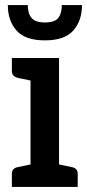

<svg xmlns="http://www.w3.org/2000/svg" viewBox="-20 -741 345 761"><path d="M101 0V-511H214V0ZM27 0V-52Q27 -64 33.5 -70.5Q40 -77 52 -79L115 -92L127 0ZM188 0 200 -92 263 -79Q275 -77 281.5 -70.5Q288 -64 288 -52V0ZM127 -511 115 -419 52 -432Q40 -435 33.5 -441.5Q27 -448 27 -460V-511ZM158 -581Q80 -581 45.5 -620Q11 -659 11 -721H90Q90 -688 105 -670Q120 -652 158 -652Q197 -652 211 -670Q225 -688 225 -721H305Q305 -659 270.5 -620Q236 -581 158 -581Z"/></svg>

Font: Aleo SemiBold
Style: Regular
Weight: 600
Designer: Alessio Laiso
Foundry: Alessio Laiso
Version: Version 2.001;gftools[0.9.29]